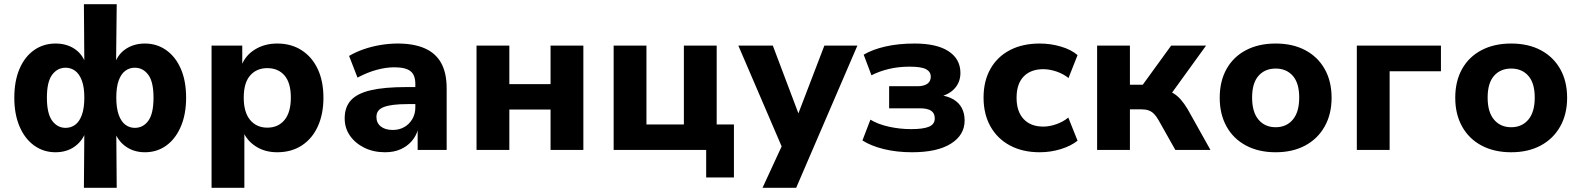

<svg xmlns="http://www.w3.org/2000/svg" viewBox="-20 -713 7520 913"><path d="M379 180 381 -82H386Q369 -39 332 -14Q295 11 244 11Q187 11 142.5 -21Q98 -53 73 -111.5Q48 -170 48 -248Q48 -328 73 -386Q98 -444 142.5 -475Q187 -506 244 -506Q295 -506 332.5 -482Q370 -458 386 -414H381L379 -693H535L532 -414H527Q543 -458 581 -482Q619 -506 669 -506Q726 -506 770.5 -474.5Q815 -443 840 -385.5Q865 -328 865 -248Q865 -170 840 -111.5Q815 -53 771 -21Q727 11 669 11Q619 11 581.5 -14Q544 -39 527 -82H533L535 180ZM292 -105Q318 -105 338 -120Q358 -135 369.5 -167Q381 -199 381 -249Q381 -299 369 -330.5Q357 -362 337 -376.5Q317 -391 292 -391Q253 -391 228 -357.5Q203 -324 203 -249Q203 -173 228 -139Q253 -105 292 -105ZM621 -105Q661 -105 685.5 -139Q710 -173 710 -249Q710 -324 685 -357.5Q660 -391 621 -391Q596 -391 576 -376.5Q556 -362 544.5 -330.5Q533 -299 533 -249Q533 -199 544.5 -167Q556 -135 576 -120Q596 -105 621 -105Z M986 180V-496H1132V-400H1128Q1146 -449 1192 -477.5Q1238 -506 1298 -506Q1365 -506 1414.5 -474Q1464 -442 1491 -384.5Q1518 -327 1518 -248Q1518 -171 1491.5 -112.5Q1465 -54 1415.5 -21.5Q1366 11 1298 11Q1240 11 1197 -16.5Q1154 -44 1136 -88H1142V180ZM1251 -106Q1303 -106 1333 -142.5Q1363 -179 1363 -249Q1363 -319 1333 -354Q1303 -389 1251 -389Q1200 -389 1169.5 -354Q1139 -319 1139 -249Q1139 -179 1169.5 -142.5Q1200 -106 1251 -106Z M1811 11Q1756 11 1712.5 -10.5Q1669 -32 1644 -68Q1619 -104 1619 -150Q1619 -204 1649 -236.5Q1679 -269 1743.5 -284Q1808 -299 1914 -299H1973V-218H1918Q1879 -218 1851 -214.5Q1823 -211 1805 -204Q1787 -197 1778.5 -185.5Q1770 -174 1770 -157Q1770 -128 1791 -111.5Q1812 -95 1848 -95Q1878 -95 1902 -108.5Q1926 -122 1940.5 -146.5Q1955 -171 1955 -202V-313Q1955 -357 1931.5 -375Q1908 -393 1855 -393Q1816 -393 1771.5 -381Q1727 -369 1680 -344L1640 -447Q1670 -465 1708.5 -478.5Q1747 -492 1789 -499Q1831 -506 1871 -506Q1947 -506 1999 -483.5Q2051 -461 2077.5 -414Q2104 -367 2104 -292V0H1966V-99H1968Q1959 -66 1937.5 -41.5Q1916 -17 1884.5 -3Q1853 11 1811 11Z M2246 0V-496H2402V-313H2598V-496H2754V0H2598V-192H2402V0Z M3338 131V0H2898V-496H3054V-121H3232V-496H3388V-121H3470V131Z M3606 180 3714 -54V23L3491 -496H3655L3786 -149H3767L3900 -496H4057L3766 180Z M4317 11Q4244 11 4183 -4Q4122 -19 4081 -45L4119 -144Q4155 -122 4207 -110.5Q4259 -99 4313 -99Q4370 -99 4397.5 -110.5Q4425 -122 4425 -150Q4425 -175 4407.5 -186.5Q4390 -198 4354 -198H4208V-303H4343Q4373 -303 4389.5 -314.5Q4406 -326 4406 -348Q4406 -372 4383.5 -384Q4361 -396 4305 -396Q4252 -396 4206.5 -385Q4161 -374 4124 -355L4087 -453Q4129 -478 4191 -492Q4253 -506 4329 -506Q4435 -506 4491 -469Q4547 -432 4547 -366Q4547 -324 4521 -294Q4495 -264 4448 -253V-261Q4487 -256 4513.5 -240.5Q4540 -225 4553.5 -199.5Q4567 -174 4567 -140Q4567 -71 4502 -30Q4437 11 4317 11Z M4924 11Q4843 11 4783 -21Q4723 -53 4690 -111.5Q4657 -170 4657 -249Q4657 -328 4690 -386Q4723 -444 4783 -475Q4843 -506 4924 -506Q4976 -506 5025 -491.5Q5074 -477 5104 -451L5061 -342Q5036 -362 5003.5 -373Q4971 -384 4941 -384Q4881 -384 4847.5 -349Q4814 -314 4814 -248Q4814 -183 4847.5 -147Q4881 -111 4941 -111Q4971 -111 5003.5 -122.5Q5036 -134 5060 -154L5104 -44Q5073 -19 5024.5 -4Q4976 11 4924 11Z M5197 0V-496H5353V-310H5414L5549 -496H5715L5532 -243L5508 -286Q5535 -283 5556 -271.5Q5577 -260 5594.5 -240Q5612 -220 5628 -193L5736 0H5569L5489 -142Q5478 -161 5467 -172Q5456 -183 5442 -188Q5428 -193 5409 -193H5353V0Z M6046 11Q5965 11 5905 -21Q5845 -53 5812.5 -111.5Q5780 -170 5780 -248Q5780 -327 5812.5 -385Q5845 -443 5905 -474.5Q5965 -506 6046 -506Q6127 -506 6186.5 -474.5Q6246 -443 6279 -385Q6312 -327 6312 -248Q6312 -170 6279 -111.5Q6246 -53 6186.5 -21Q6127 11 6046 11ZM6046 -108Q6097 -108 6127.5 -144Q6158 -180 6158 -249Q6158 -318 6127.5 -352.5Q6097 -387 6046 -387Q5995 -387 5964.5 -352.5Q5934 -318 5934 -249Q5934 -180 5964.5 -144Q5995 -108 6046 -108Z M6432 0V-496H6832V-374H6588V0Z M7166 11Q7085 11 7025 -21Q6965 -53 6932.5 -111.5Q6900 -170 6900 -248Q6900 -327 6932.5 -385Q6965 -443 7025 -474.5Q7085 -506 7166 -506Q7247 -506 7306.5 -474.5Q7366 -443 7399 -385Q7432 -327 7432 -248Q7432 -170 7399 -111.5Q7366 -53 7306.5 -21Q7247 11 7166 11ZM7166 -108Q7217 -108 7247.5 -144Q7278 -180 7278 -249Q7278 -318 7247.5 -352.5Q7217 -387 7166 -387Q7115 -387 7084.5 -352.5Q7054 -318 7054 -249Q7054 -180 7084.5 -144Q7115 -108 7166 -108Z"/></svg>

Font: Nunito Sans 10pt ExtraBold
Style: Regular
Weight: 800
Designer: Vernon Adams
Foundry: Vernon Adams
Version: Version 3.101;gftools[0.9.27]